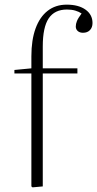

<svg xmlns="http://www.w3.org/2000/svg" viewBox="-20 -802 418 826"><path d="M120 4 115 0V-486H42V-501L115 -508V-560Q115 -630 133 -679.5Q151 -729 185 -755.5Q219 -782 267 -782Q318 -782 348 -760.5Q378 -739 378 -703Q378 -684 367 -672.5Q356 -661 337 -661Q323 -661 314.5 -668.5Q306 -676 306 -688Q306 -699 311 -711.5Q316 -724 331 -744Q319 -752 303.5 -756.5Q288 -761 268 -761Q215 -761 189.5 -723Q164 -685 164 -602V-508H313V-486H164V0Z"/></svg>

Font: Literata 60pt ExtraLight
Style: Regular
Weight: 250
Designer: Latin by Veronika Burian and Jose Scaglione. Greek by Irene Vlachou. Cyrillic by Vera Evstafieva.
Foundry: TypeTogether
Version: Version 3.103;gftools[0.9.29]